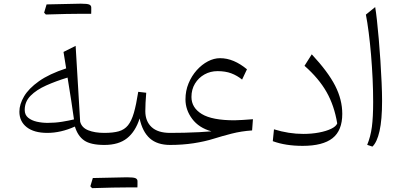

<svg xmlns="http://www.w3.org/2000/svg" viewBox="-20 -770 2156 1020"><path d="M331.5 -406.7 317.4 -494.1 381.8 -526.4 405.8 -123.5Q414.1 -91.8 448.7 -77.9Q483.4 -64 534.2 -64H534.7V0H534.2Q461.9 0 427.5 -23.7Q393.1 -47.4 377.9 -97.7Q303.2 -64 231.4 -64Q160.6 -64 121.8 -94.5Q83 -125 83 -176.8Q83 -215.8 107.7 -257.8Q132.3 -299.8 187 -338.6Q241.7 -377.4 331.5 -406.7ZM338.9 -357.9Q277.8 -339.4 225.8 -316.2Q173.8 -293 142.6 -261.5Q111.3 -230 111.3 -186Q111.3 -159.7 129.4 -144.8Q147.5 -129.9 175.5 -123.5Q203.6 -117.2 232.9 -117.2Q272.9 -117.2 310.3 -123.3Q347.7 -129.4 373 -135.7Q366.2 -186 358.4 -235.6Q350.6 -285.2 338.9 -357.9ZM415 -696.8Q344.7 -696.8 223.6 -692.9Q217.3 -699.2 214.4 -702.6Q223.1 -732.9 227.5 -746.6Q374 -750.5 409.2 -750.5Q444.3 -750.5 454.6 -745.6Q464.8 -740.7 464.8 -730V-710.9Q464.8 -703.1 464.4 -696.8Z M660.6 225.6Q590.3 225.6 469.2 229.5Q462.9 223.1 460 219.7Q468.8 189.5 473.1 175.8Q619.6 171.9 654.8 171.9Q689.9 171.9 700.2 176.8Q710.4 181.6 710.4 192.4V211.4Q710.4 219.2 710 225.6ZM534.7 0Q520 0 520 -30.8V-33.2Q520 -64 534.7 -64Q581.1 -64 611.1 -72.5Q641.1 -81.1 659.9 -104.2Q678.7 -127.4 691.2 -170.4Q703.6 -213.4 714.4 -282.2L756.8 -277.3Q754.4 -248.5 753.2 -223.9Q752 -199.2 752 -179.7Q752 -126 785.2 -95Q818.4 -64 883.8 -64H884.3V0H883.8Q815.4 0 776.1 -34.9Q736.8 -69.8 721.7 -140.6Q699.7 -71.3 655 -35.6Q610.4 0 534.7 0Z M1148.9 -460.9Q1186 -460.9 1221.7 -445.8Q1257.3 -430.7 1292 -401.9L1266.1 -347.2Q1239.7 -368.7 1208.7 -380.4Q1177.7 -392.1 1135.7 -392.1Q1097.7 -392.1 1066.2 -374.5Q1034.7 -356.9 1015.9 -325.9Q997.1 -294.9 997.1 -254.9Q997.1 -197.8 1052 -164.3Q1106.9 -130.9 1225.6 -130.9Q1241.2 -130.9 1268.8 -132.8Q1296.4 -134.8 1323.7 -136.7L1319.3 -77.1Q1262.2 -73.2 1210.7 -60.1Q1159.2 -46.9 1115.7 -33.2Q1067.9 -18.1 1008.5 -9Q949.2 0 884.3 0Q869.6 0 869.6 -30.8V-33.2Q869.6 -64 884.3 -64Q918 -64 959.2 -64.9Q1000.5 -65.9 1039.3 -67.9Q1078.1 -69.8 1103.5 -72.3Q1036.6 -90.8 1001 -138.4Q965.3 -186 965.3 -242.2Q965.3 -287.6 981.7 -327.1Q998 -366.7 1025.1 -397Q1052.2 -427.2 1084.5 -444.1Q1116.7 -460.9 1148.9 -460.9Z M1798.3 -165Q1798.3 -76.7 1746.6 -35.9Q1694.8 4.9 1587.9 4.9Q1497.1 4.9 1429.2 -20L1435.5 -83Q1514.2 -58.6 1591.3 -58.6Q1635.7 -58.6 1674.3 -65.9Q1712.9 -73.2 1739 -85.7Q1765.1 -98.1 1771.5 -114.3Q1755.9 -209 1714.8 -281.2Q1673.8 -353.5 1597.7 -420.4L1636.2 -481.4Q1722.7 -388.7 1760.5 -314.7Q1798.3 -240.7 1798.3 -165Z M1973.1 -732.4Q1977.5 -708 1982.4 -663.3Q1987.3 -618.7 1992.2 -562.7Q1997.1 -506.8 2001 -447Q2004.9 -387.2 2007.3 -331.8Q2009.8 -276.4 2009.8 -233.9Q2009.8 -133.3 1996.3 -73.7Q1982.9 -14.2 1958.5 8.8L1930.7 -0.5Q1948.7 -43.9 1955.6 -95.7Q1962.4 -147.5 1962.4 -228.5Q1962.4 -286.6 1959.5 -350.8Q1956.5 -415 1951.2 -478.5Q1945.8 -542 1938.7 -597.4Q1931.6 -652.8 1923.8 -692.4Z"/></svg>

Font: Pinar-FD Light
Style: Regular
Weight: 300
Designer: Amin Abedi
Version: Version 2.000